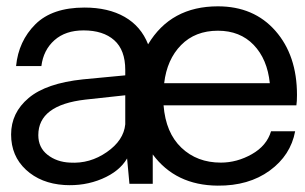

<svg xmlns="http://www.w3.org/2000/svg" viewBox="-20 -581 964 607"><path d="M918.9 -280.8Q918.9 -259.8 917 -248H497.1Q503.9 -161.1 553.5 -114Q603 -66.9 678.2 -66.9Q729 -66.9 776.1 -93.5Q823.2 -120.1 836.9 -166H913.1Q898.9 -89.8 832.5 -41.5Q766.1 6.8 668 5.9Q535.2 4.9 462.9 -92.8V0H389.2L381.8 -80.1Q357.9 -39.1 302.5 -15.6Q247.1 7.8 183.1 3.9Q108.9 -1 62 -44.4Q15.1 -87.9 15.1 -155.8Q15.1 -224.6 70.6 -271.2Q126 -317.9 242.2 -330.1L376 -342.8V-359.9Q376 -422.9 341.1 -453.9Q306.2 -484.9 244.1 -484.9Q187 -484.9 152.1 -453.9Q117.2 -422.9 110.8 -372.1H30.8Q38.6 -451.2 91.8 -504.2Q145 -557.1 247.1 -557.1Q322.3 -557.1 374 -527.6Q425.8 -498 448.2 -440.9Q520 -561 668.9 -561Q782.7 -561 850.8 -483.4Q918.9 -405.8 918.9 -280.8ZM499 -317.9H833Q825.2 -394 782 -439Q738.8 -483.9 668.9 -483.9Q597.2 -483.9 552.5 -438.5Q507.8 -393.1 499 -317.9ZM376 -188V-279.8L250 -266.1Q101.1 -249 101.1 -153.8Q101.1 -114.7 130.1 -91.8Q159.2 -68.8 201.2 -66.9Q264.2 -63 317.6 -100.1Q371.1 -137.2 376 -188Z"/></svg>

Font: Oakes Grotesk
Style: Regular
Weight: 400
Designer: Samuel Oakes
Foundry: Samuel Oakes
Version: Version 1.0 | wf-rip DC20170320